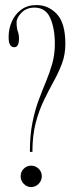

<svg xmlns="http://www.w3.org/2000/svg" viewBox="-20 -731 300 758"><path d="M98 -131.5Q98 -197 108 -246.8Q118 -296.5 132.8 -336Q147.5 -375.5 162 -410.2Q176.5 -445 186.5 -480.5Q196.5 -516 196.5 -557.5Q196.5 -619.5 178.2 -660.2Q160 -701 116 -701Q85 -701 65.2 -681.2Q45.5 -661.5 45.5 -643Q45.5 -620 50.2 -607.2Q55 -594.5 55 -579Q55 -544.5 36 -544.5Q26.5 -544.5 20.2 -553.2Q14 -562 14 -585Q14 -617.5 26.8 -646.2Q39.5 -675 64 -693Q88.5 -711 124 -711Q171.5 -711 204.8 -675.2Q238 -639.5 238 -558Q238 -516 224.8 -480.5Q211.5 -445 192.2 -410.2Q173 -375.5 153.8 -336Q134.5 -296.5 121.2 -246.8Q108 -197 108 -131.5ZM103 7.5Q86 7.5 73.8 -5.2Q61.5 -18 61.5 -35Q61.5 -53 73.8 -65Q86 -77 103 -77Q120 -77 132.5 -65Q145 -53 145 -35Q145 -18 132.5 -5.2Q120 7.5 103 7.5Z"/></svg>

Font: Imbue 100pt ExtraLight
Style: Regular
Weight: 200
Designer: Tyler Finck
Foundry: Etcetera Type Company
Version: Version 1.102; ttfautohint (v1.8.3)